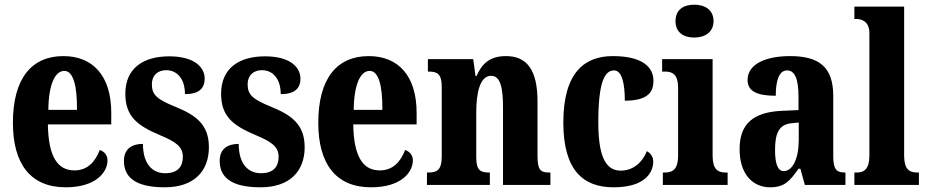

<svg xmlns="http://www.w3.org/2000/svg" viewBox="-20 -788 3951 818"><path d="M260 10C387 10 438 -53 438 -105C438 -128 423 -143 405 -149C386 -100 354 -62 297 -62C224 -62 186 -123 184 -258H454V-307C454 -465 376 -549 250 -549C114 -549 35 -453 35 -265C35 -91 109 10 260 10ZM308 -320H186C187 -427 214 -486 254 -486C292 -486 309 -423 308 -320Z M682 10C806 10 870 -58 870 -161C870 -258 814 -298 725 -334C649 -365 627 -384 627 -429C627 -467 652 -489 688 -489C733 -489 768 -454 768 -387C826 -387 852 -410 852 -453C852 -501 809 -548 701 -548C589 -548 514 -496 514 -389C514 -294 562 -254 662 -212C729 -184 759 -163 759 -120C759 -80 739 -50 684 -50C627 -50 589 -92 589 -175C545 -175 508 -156 508 -103C508 -36 552 10 682 10Z M1090 10C1214 10 1278 -58 1278 -161C1278 -258 1222 -298 1133 -334C1057 -365 1035 -384 1035 -429C1035 -467 1060 -489 1096 -489C1141 -489 1176 -454 1176 -387C1234 -387 1260 -410 1260 -453C1260 -501 1217 -548 1109 -548C997 -548 922 -496 922 -389C922 -294 970 -254 1070 -212C1137 -184 1167 -163 1167 -120C1167 -80 1147 -50 1092 -50C1035 -50 997 -92 997 -175C953 -175 916 -156 916 -103C916 -36 960 10 1090 10Z M1561 10C1688 10 1739 -53 1739 -105C1739 -128 1724 -143 1706 -149C1687 -100 1655 -62 1598 -62C1525 -62 1487 -123 1485 -258H1755V-307C1755 -465 1677 -549 1551 -549C1415 -549 1336 -453 1336 -265C1336 -91 1410 10 1561 10ZM1609 -320H1487C1488 -427 1515 -486 1555 -486C1593 -486 1610 -423 1609 -320Z M1799 0H2067V-53H2064C2027 -53 2009 -62 2009 -118V-309C2009 -390 2024 -465 2072 -465C2112 -465 2123 -415 2123 -330V0H2325V-53H2321C2284 -53 2270 -62 2270 -123V-356C2270 -491 2224 -549 2136 -549C2066 -549 2033 -516 2010 -464H2006L1996 -536H1803V-483H1807C1842 -483 1862 -474 1862 -418V-122C1862 -62 1841 -53 1803 -53H1799Z M2594 10C2727 10 2763 -52 2763 -100C2763 -121 2752 -135 2736 -144C2717 -97 2679 -61 2624 -61C2556 -61 2529 -132 2529 -267C2529 -438 2556 -488 2596 -488C2631 -488 2642 -429 2642 -359C2746 -359 2764 -401 2764 -444C2764 -501 2718 -549 2591 -549C2473 -549 2380 -482 2380 -266C2380 -61 2466 10 2594 10Z M2938 -628C2982 -628 3020 -650 3020 -698C3020 -747 2982 -768 2938 -768C2892 -768 2858 -747 2858 -698C2858 -650 2892 -628 2938 -628ZM2804 0H3080V-53H3071C3038 -53 3016 -67 3016 -125V-536H2801V-483H2815C2846 -483 2869 -469 2869 -415V-125C2869 -68 2847 -53 2813 -53H2804Z M3261 10C3321 10 3344 -15 3382 -69H3390L3409 0H3582V-53H3579C3542 -53 3530 -69 3530 -123V-379C3530 -504 3468 -549 3346 -549C3246 -549 3165 -517 3165 -447C3165 -400 3204 -380 3285 -380C3285 -449 3301 -488 3333 -488C3368 -488 3382 -449 3382 -374V-319L3314 -316C3191 -311 3131 -262 3131 -153C3131 -42 3190 10 3261 10ZM3319 -59C3293 -59 3282 -92 3282 -149C3282 -221 3299 -258 3353 -263L3383 -266V-191C3383 -113 3357 -59 3319 -59Z M3620 0H3895V-53H3887C3854 -53 3832 -67 3832 -125V-760H3620V-707H3630C3647 -707 3684 -700 3684 -646V-125C3684 -67 3661 -53 3630 -53H3620Z"/></svg>

Font: Noto Serif Thai ExtraCondensed ExtraBold
Style: Regular
Weight: 800
Width: 2
Designer: Monotype Design Team
Foundry: Monotype Imaging Inc.
Version: Version 2.002